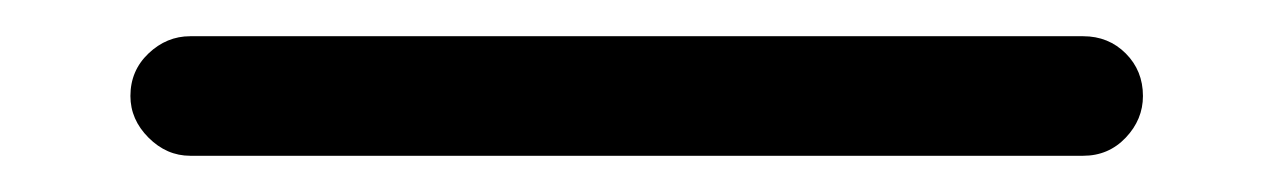

<svg xmlns="http://www.w3.org/2000/svg" viewBox="-20 61 703 106"><path d="M85 147Q72 147 62 137Q52 127 52 114Q52 100 62 90.5Q72 81 85 81H578Q592 81 601.5 90.5Q611 100 611 114Q611 127 601.5 137Q592 147 578 147Z"/></svg>

Font: Varela Round
Style: Regular
Weight: 400
Designer: Joe Prince, Avraham Cornfeld
Foundry: Joe Prince, Avraham Cornfeld
Version: Version 3.010; ttfautohint (v1.8.4.7-5d5b)